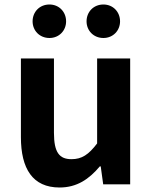

<svg xmlns="http://www.w3.org/2000/svg" viewBox="-20 -820 677 854"><path d="M245 14C322 14 376 -23 424 -80H428L439 0H559V-560H412V-182C374 -132 344 -112 298 -112C244 -112 220 -142 220 -229V-560H73V-210C73 -70 125 14 245 14ZM200 -651C243 -651 274 -684 274 -725C274 -767 243 -800 200 -800C156 -800 125 -767 125 -725C125 -684 156 -651 200 -651ZM440 -651C483 -651 514 -684 514 -725C514 -767 483 -800 440 -800C396 -800 365 -767 365 -725C365 -684 396 -651 440 -651Z"/></svg>

Font: Noto Sans CJK KR Bold
Style: Regular
Weight: 700
Designer: Ryoko NISHIZUKA (kana & ideographs); Paul D. Hunt (Latin, Greek & Cyrillic); Wenlong ZHANG (bopomofo); Sandoll Communica
Foundry: Adobe Systems Incorporated
Version: Version 1.004;PS 1.004;hotconv 1.0.82;makeotf.lib2.5.63406